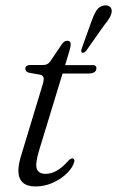

<svg xmlns="http://www.w3.org/2000/svg" viewBox="-20 -680 433 709"><path d="M129 -404 86.5 -411.5Q73.5 -416 73.5 -426Q73.5 -440 92.5 -440H140.5Q155.5 -440 165 -452.5L209 -517.5Q217 -529.5 228.5 -529.5Q241 -529.5 241 -516Q241 -507 235 -487.5L220.5 -439.5H323Q336 -439.5 336 -428.5Q336 -408.5 306 -408.5H211L124.5 -125Q109 -73.5 116.2 -55.8Q123.5 -38 148.5 -38Q190 -38 232 -86Q241.5 -96 248 -95Q257 -94 254 -81.5Q248 -60.5 226.8 -39.8Q205.5 -19 175.2 -5.2Q145 8.5 111.5 8.5Q22 8.5 58.5 -107L135 -359.5Q142.5 -382 141.2 -391.5Q140 -401 129 -404ZM317.5 -600.5Q326.5 -626 336 -641Q345.5 -656 363 -659.5Q376.5 -662 384.8 -655.8Q393 -649.5 392.5 -638.5Q392 -626.5 384.2 -613.8Q376.5 -601 364.5 -586.5L297.5 -491.5Q290.5 -483.5 283.5 -485.5Q277.5 -487.5 281.5 -500Z"/></svg>

Font: Fraunces 72pt Soft Light
Style: Italic
Weight: 300
Italic angle: -16°
Version: Version 1.000;[b76b70a41]